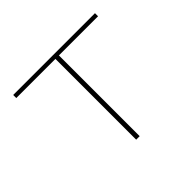

<svg xmlns="http://www.w3.org/2000/svg" viewBox="-107 -533 659 659"><g transform="rotate(-45 222.5 -203.5)"><path d="M421 -407V-392H231V0H214V-392H24V-407Z"/></g></svg>

Font: EauTest Thin
Style: Italic
Weight: 250
Italic angle: -12°
Designer: Christian Thalmann (Catharsis Fonts)
Version: Version 0.001;PS 000.001;hotconv 1.0.88;makeotf.lib2.5.64775